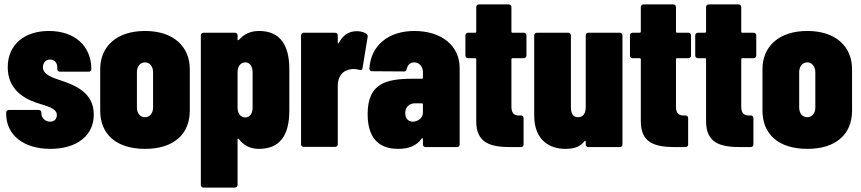

<svg xmlns="http://www.w3.org/2000/svg" viewBox="-20 -665 3892 868"><path d="M208 8C326 8 404 -51 404 -147C404 -248 317 -281 250 -303C217 -314 174 -328 174 -361C174 -377 184 -396 206 -396C224 -396 239 -383 239 -361V-353C239 -346 244 -341 251 -341H381C388 -341 393 -345 393 -352C393 -456 319 -525 201 -525C90 -525 15 -463 15 -361C15 -261 88 -220 143 -201C188 -186 237 -177 237 -145C237 -128 226 -115 207 -115C187 -115 167 -129 167 -154V-156C167 -163 162 -168 155 -168H20C13 -168 8 -163 8 -156V-150C8 -55 86 8 208 8Z M636 8C764 8 838 -57 838 -165V-352C838 -455 764 -525 636 -525C507 -525 433 -455 433 -352V-165C433 -57 507 8 636 8ZM636 -135C614 -135 599 -152 599 -179V-339C599 -365 614 -383 636 -383C656 -383 672 -365 672 -339V-179C672 -152 656 -135 636 -135Z M1151 -525C1131 -525 1095 -521 1066 -491C1062 -486 1058 -483 1056 -483C1055 -483 1054 -484 1054 -485V-505C1054 -512 1049 -517 1042 -517H900C893 -517 888 -512 888 -505V171C888 178 893 183 900 183H1042C1049 183 1054 178 1054 171V-35C1054 -39 1057 -40 1060 -36C1090 4 1130 8 1151 8C1245 8 1288 -53 1288 -165V-352C1288 -458 1249 -525 1151 -525ZM1122 -339V-178C1122 -152 1109 -134 1089 -134C1068 -134 1054 -152 1054 -178V-339C1054 -365 1068 -383 1089 -383C1109 -383 1122 -365 1122 -339Z M1593 -524C1553 -524 1528 -502 1512 -471C1510 -467 1507 -468 1507 -473V-505C1507 -512 1502 -517 1495 -517H1353C1346 -517 1341 -512 1341 -505V-13C1341 -6 1346 -1 1353 -1H1495C1502 -1 1507 -6 1507 -13V-280C1507 -310 1523 -339 1548 -347C1558 -351 1569 -353 1580 -353C1589 -353 1598 -351 1605 -349C1613 -347 1618 -348 1619 -357L1642 -498C1643 -505 1641 -509 1636 -513C1626 -519 1612 -524 1593 -524Z M1853 -525C1738 -525 1656 -461 1650 -355C1650 -347 1655 -343 1662 -343L1807 -342C1814 -342 1818 -346 1819 -354C1823 -372 1835 -383 1852 -383C1875 -383 1892 -365 1892 -338V-314C1892 -311 1890 -309 1887 -309H1847C1726 -309 1642 -289 1642 -149C1642 -12 1723 8 1780 8C1829 8 1864 -7 1886 -38C1889 -42 1892 -40 1892 -36V-12C1892 -5 1897 0 1904 0H2046C2053 0 2058 -5 2058 -12V-358C2058 -459 1975 -525 1853 -525ZM1846 -115C1828 -115 1812 -127 1812 -154C1812 -180 1830 -198 1856 -198H1887C1890 -198 1892 -196 1892 -193V-156C1892 -130 1867 -115 1846 -115Z M2360 -414V-505C2360 -512 2355 -517 2348 -517H2297C2294 -517 2292 -519 2292 -522V-633C2292 -640 2287 -645 2280 -645H2145C2138 -645 2133 -640 2133 -633V-522C2133 -519 2131 -517 2128 -517H2096C2089 -517 2084 -512 2084 -505V-414C2084 -407 2089 -402 2096 -402H2128C2131 -402 2133 -400 2133 -397V-117C2133 -18 2197 0 2290 0H2335C2342 0 2347 -5 2347 -12V-131C2347 -138 2342 -143 2335 -143H2330C2307 -142 2292 -150 2292 -183V-397C2292 -400 2294 -402 2297 -402H2348C2355 -402 2360 -407 2360 -414Z M2628 -505V-181C2628 -151 2615 -135 2593 -135C2572 -135 2561 -150 2561 -180V-505C2561 -512 2556 -517 2549 -517H2407C2400 -517 2395 -512 2395 -505V-143C2395 -32 2464 8 2535 8C2569 8 2600 2 2622 -26C2625 -30 2628 -29 2628 -25V-12C2628 -5 2633 0 2640 0H2782C2789 0 2794 -5 2794 -12V-505C2794 -512 2789 -517 2782 -517H2640C2633 -517 2628 -512 2628 -505Z M3104 -414V-505C3104 -512 3099 -517 3092 -517H3041C3038 -517 3036 -519 3036 -522V-633C3036 -640 3031 -645 3024 -645H2889C2882 -645 2877 -640 2877 -633V-522C2877 -519 2875 -517 2872 -517H2840C2833 -517 2828 -512 2828 -505V-414C2828 -407 2833 -402 2840 -402H2872C2875 -402 2877 -400 2877 -397V-117C2877 -18 2941 0 3034 0H3079C3086 0 3091 -5 3091 -12V-131C3091 -138 3086 -143 3079 -143H3074C3051 -142 3036 -150 3036 -183V-397C3036 -400 3038 -402 3041 -402H3092C3099 -402 3104 -407 3104 -414Z M3399 -414V-505C3399 -512 3394 -517 3387 -517H3336C3333 -517 3331 -519 3331 -522V-633C3331 -640 3326 -645 3319 -645H3184C3177 -645 3172 -640 3172 -633V-522C3172 -519 3170 -517 3167 -517H3135C3128 -517 3123 -512 3123 -505V-414C3123 -407 3128 -402 3135 -402H3167C3170 -402 3172 -400 3172 -397V-117C3172 -18 3236 0 3329 0H3374C3381 0 3386 -5 3386 -12V-131C3386 -138 3381 -143 3374 -143H3369C3346 -142 3331 -150 3331 -183V-397C3331 -400 3333 -402 3336 -402H3387C3394 -402 3399 -407 3399 -414Z M3630 8C3758 8 3832 -57 3832 -165V-352C3832 -455 3758 -525 3630 -525C3501 -525 3427 -455 3427 -352V-165C3427 -57 3501 8 3630 8ZM3630 -135C3608 -135 3593 -152 3593 -179V-339C3593 -365 3608 -383 3630 -383C3650 -383 3666 -365 3666 -339V-179C3666 -152 3650 -135 3630 -135Z"/></svg>

Font: Barlow Condensed ExtraBold
Style: Regular
Weight: 800
Width: 3
Designer: Jeremy Tribby
Foundry: Tribby Type
Version: Version 1.422;hotconv 1.0.109;makeotfexe 2.5.65596